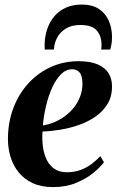

<svg xmlns="http://www.w3.org/2000/svg" viewBox="-20 -790 503 822"><path d="M425 -95.5Q410 -75 379.8 -50Q349.5 -25 306 -7Q262.5 11 207 11Q157 11 120.5 -5.8Q84 -22.5 60.2 -51.8Q36.5 -81 25.2 -118Q14 -155 14 -195Q14 -265 36.5 -325.5Q59 -386 100 -431.5Q141 -477 196.2 -502.5Q251.5 -528 317 -528Q367 -528 398.5 -514.2Q430 -500.5 444.8 -476.5Q459.5 -452.5 459.5 -421.5Q460 -378 440.8 -345.8Q421.5 -313.5 389.5 -291.2Q357.5 -269 318.5 -255.2Q279.5 -241.5 238.5 -234.8Q197.5 -228 162 -227Q159.5 -192 164 -160.5Q168.5 -129 180.5 -104.8Q192.5 -80.5 213.8 -66.5Q235 -52.5 266.5 -52.5Q297.5 -52.5 323.8 -62Q350 -71.5 371.5 -87.5Q393 -103.5 409.5 -121.5ZM289 -493.5Q262 -493.5 240.5 -471.5Q219 -449.5 203 -414Q187 -378.5 177 -336.2Q167 -294 163.5 -253Q187.5 -256.5 211.8 -266.5Q236 -276.5 258 -292.8Q280 -309 296.8 -330.2Q313.5 -351.5 323.2 -377.2Q333 -403 333 -432.5Q332.5 -465.5 321 -479.5Q309.5 -493.5 289 -493.5ZM171.5 -578Q171.5 -582.5 171.2 -586.5Q171 -590.5 171 -598Q171.5 -633.5 181.8 -664.5Q192 -695.5 212 -719.5Q232 -743.5 261.8 -757Q291.5 -770.5 330 -770.5Q375.5 -770.5 404 -751.2Q432.5 -732 446 -700.5Q459.5 -669 459.5 -632Q459.5 -611.5 457 -599.2Q454.5 -587 452 -578H413Q413.5 -581.5 414.2 -586.5Q415 -591.5 414.5 -600.5Q414.5 -635.5 394.5 -659.2Q374.5 -683 324 -683Q287.5 -683 262.8 -668.2Q238 -653.5 225 -629.5Q212 -605.5 211 -578Z"/></svg>

Font: Merriweather 120pt
Style: Bold Italic
Weight: 700
Italic angle: -7.8°
Version: Version 2.101